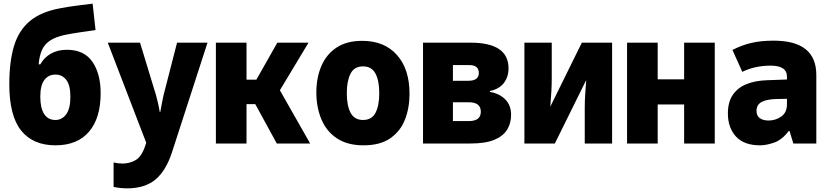

<svg xmlns="http://www.w3.org/2000/svg" viewBox="-20 -787 4544 1053"><path d="M284 10Q161 10 96 -71Q31 -152 31 -325Q31 -449 57 -535Q83 -621 144.5 -672Q206 -723 312 -742Q354 -750 396.5 -755.5Q439 -761 488 -767L504 -622Q456 -615 417 -609.5Q378 -604 338 -596Q285 -585 254.5 -564.5Q224 -544 210 -512.5Q196 -481 192 -434H201Q222 -472 259.5 -493Q297 -514 347 -514Q441 -514 486.5 -448.5Q532 -383 532 -276Q532 -139 468 -64.5Q404 10 284 10ZM284 -129Q320 -129 343 -160Q366 -191 366 -257Q366 -320 343.5 -349Q321 -378 284 -378Q245 -378 223 -348Q201 -318 201 -257Q201 -195 222 -162Q243 -129 284 -129Z M677 246Q639 246 603 238V104Q628 110 652 110Q691 110 724 91Q757 72 777 11L782 -4L571 -553H748L836 -264Q842 -241 847 -219.5Q852 -198 856 -173H859Q863 -196 868 -221Q873 -246 877 -265L951 -553H1118L923 49Q890 150 832 198Q774 246 677 246Z M1164 0V-553H1332V-350H1386L1501 -553H1672L1515 -292L1681 0H1498L1380 -216H1332V0Z M1974 10Q1885 10 1827.5 -28.5Q1770 -67 1742.5 -133Q1715 -199 1715 -280Q1715 -361 1742.5 -425Q1770 -489 1825.5 -526Q1881 -563 1967 -563Q2088 -563 2157 -485.5Q2226 -408 2226 -273Q2226 -194 2200.5 -130Q2175 -66 2119.5 -28Q2064 10 1974 10ZM1971 -129Q2019 -129 2039.5 -168.5Q2060 -208 2060 -276Q2060 -345 2039 -384Q2018 -423 1971 -423Q1923 -423 1902.5 -383Q1882 -343 1882 -276Q1882 -207 1903 -168Q1924 -129 1971 -129Z M2300 0V-553H2561Q2769 -553 2769 -412Q2769 -365 2743 -331.5Q2717 -298 2667 -288V-283Q2719 -274 2751 -242Q2783 -210 2783 -157Q2783 -111 2761 -75.5Q2739 -40 2690.5 -20Q2642 0 2561 0ZM2464 -344H2549Q2606 -344 2606 -387Q2606 -430 2554 -430H2464ZM2464 -123H2551Q2617 -123 2617 -174Q2617 -226 2552 -226H2464Z M2856 0V-553H3006V-362Q3006 -323 3004 -287.5Q3002 -252 2998 -202L3171 -553H3337V0H3187V-196Q3187 -233 3189.5 -270.5Q3192 -308 3195 -348L3023 0Z M3419 0V-553H3587V-352H3732V-553H3900V0H3732V-214H3587V0Z M4149 10Q4060 10 4016 -38.5Q3972 -87 3972 -165Q3972 -228 3999.5 -267.5Q4027 -307 4075 -326Q4123 -345 4187 -347L4296 -351V-367Q4296 -427 4206 -427Q4121 -427 4051 -393L3997 -513Q4047 -539 4100 -551.5Q4153 -564 4223 -564Q4457 -564 4457 -376V0H4331L4310 -69H4306Q4269 -20 4226 -5Q4183 10 4149 10ZM4195 -126Q4234 -126 4265 -148Q4296 -170 4296 -215V-245L4240 -244Q4186 -243 4157.5 -228Q4129 -213 4129 -179Q4129 -152 4147 -139Q4165 -126 4195 -126Z"/></svg>

Font: Noto Sans Mono SemiCondensed Black
Style: Regular
Weight: 900
Width: 4
Designer: Monotype Design Team
Foundry: Monotype Imaging Inc.
Version: Version 2.014; ttfautohint (v1.8.4.7-5d5b)